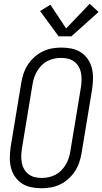

<svg xmlns="http://www.w3.org/2000/svg" viewBox="-20 -997 546 1025"><path d="M202 8Q174 8 146.5 2.5Q119 -3 97 -17.5Q75 -32 60 -54Q45 -76 38.5 -102Q32 -128 32.5 -156Q33 -184 37 -213L94 -558Q98 -582 106.5 -606.5Q115 -631 129.5 -653Q144 -675 164.5 -693Q185 -711 208.5 -722.5Q232 -734 257 -738.5Q282 -743 307 -743Q336 -743 363 -737.5Q390 -732 412 -717.5Q434 -703 449 -681Q464 -659 470.5 -633Q477 -607 476.5 -579Q476 -551 472 -522L415 -177Q411 -153 402.5 -128.5Q394 -104 379.5 -82Q365 -60 345 -42Q325 -24 301 -12.5Q277 -1 252 3.5Q227 8 202 8ZM203 -47Q221 -47 239.5 -51Q258 -55 275 -63.5Q292 -72 306 -86Q320 -100 330 -116.5Q340 -133 346 -150.5Q352 -168 355 -186L412 -531Q415 -551 415.5 -570Q416 -589 412.5 -607.5Q409 -626 400 -641.5Q391 -657 376.5 -668Q362 -679 344 -683.5Q326 -688 306 -688Q288 -688 269.5 -684Q251 -680 234 -671.5Q217 -663 203 -649Q189 -635 179 -618.5Q169 -602 163 -584.5Q157 -567 154 -549L97 -204Q94 -184 93.5 -165Q93 -146 96.5 -127.5Q100 -109 109 -93.5Q118 -78 132.5 -67Q147 -56 165 -51.5Q183 -47 203 -47ZM293 -803 194 -938 249 -972 333 -845 459 -977 506 -933 361 -803Z"/></svg>

Font: Iosevka SS04 Light Oblique
Style: Regular
Weight: 300
Italic angle: -9°
Monospace: yes
Designer: Belleve Invis
Foundry: Belleve Invis
Version: Version 19.0.0; ttfautohint (v1.8.4)